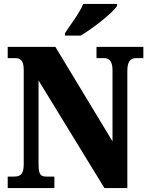

<svg xmlns="http://www.w3.org/2000/svg" viewBox="-20 -951 752 971"><path d="M309 -784V-771H388C451 -808 550 -886 572 -921V-931H401C383 -886 335 -824 309 -784ZM19 0H255V-58H217C187 -58 175 -65 175 -120V-544L508 0H624V-594C624 -641 641 -657 668 -657H705V-714H468V-657H507C530 -657 549 -643 549 -598V-236L260 -714H19V-657H56C79 -657 100 -650 100 -598V-120C100 -65 80 -58 48 -58H19Z"/></svg>

Font: Noto Serif Devanagari Condensed Black
Style: Regular
Weight: 900
Width: 3
Designer: Universal Thirst, Indian Type Foundry and the Monotype Design Team
Foundry: Monotype Imaging Inc.
Version: Version 2.004